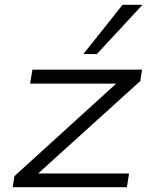

<svg xmlns="http://www.w3.org/2000/svg" viewBox="-20 -779 632 799"><path d="M33 0 40 -46 491 -456 487 -431H105L115 -489H571L564 -442L111 -32L115 -57H517L508 0ZM327 -554 490 -759H573L383 -554Z"/></svg>

Font: Nunito Sans 10pt Expanded Light
Style: Italic
Weight: 300
Width: 7
Italic angle: -9°
Designer: Vernon Adams
Foundry: Vernon Adams
Version: Version 3.101;gftools[0.9.27]